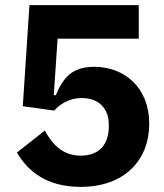

<svg xmlns="http://www.w3.org/2000/svg" viewBox="-20 -718 640 750"><path d="M522 -698H95L69 -303L192 -286C210 -307 246 -335 300 -335C365 -335 405 -295 405 -231V-223C405 -155 368 -110 296 -110C224 -110 185 -154 155 -208L46 -122C88 -51 160 12 295 12C467 12 563 -93 563 -235C563 -375 467 -457 348 -457C259 -457 226 -412 198 -346H190L205 -567H522Z"/></svg>

Font: LVC Sans
Style: Bold
Weight: 700
Designer: Mike Abbink, Paul van der Laan, Pieter van Rosmalen
Foundry: Bold Monday
Version: Version 3.0